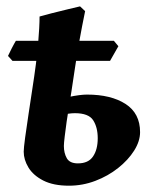

<svg xmlns="http://www.w3.org/2000/svg" viewBox="-20 -569 490 609"><path d="M355.5 -422.4 329.1 -376H19.5L5.4 -391.6Q8.8 -399.4 17.1 -415.5Q25.4 -431.6 30.3 -439.5H341.3ZM197.3 -221.2Q194.8 -207.5 191.4 -183.3Q188 -159.2 185.3 -136.7Q182.6 -114.3 182.6 -106Q182.6 -83.5 191.9 -67.1Q201.2 -50.8 227.1 -50.8Q260.3 -50.8 275.1 -72.8Q290 -94.7 290 -130.4Q290 -165 275.6 -187.5Q261.2 -210 217.3 -210Q197.8 -210 168.5 -202.4Q139.2 -194.8 124.5 -186L133.8 -243.7Q162.1 -253.9 198.2 -261.5Q234.4 -269 255.9 -269Q332 -269 378.2 -239.3Q424.3 -209.5 424.3 -149.9Q424.3 -121.1 405.5 -91.3Q386.7 -61.5 354.7 -36.1Q322.8 -10.7 282.5 4.6Q242.2 20 198.7 20Q149.4 20 117.4 3.7Q85.4 -12.7 70.3 -37.6Q55.2 -62.5 55.2 -87.9Q55.2 -99.1 59.8 -133.3Q64.5 -167.5 70.8 -209Q77.1 -250.5 82 -283.2Q96.2 -374 100.8 -429.4Q105.5 -484.9 105.5 -516.6Q116.7 -520 142.6 -526.6Q168.5 -533.2 195.1 -539.6Q221.7 -545.9 233.9 -548.8L250 -533.7Q230 -436.5 217.8 -353.5Q205.6 -270.5 197.3 -221.2Z"/></svg>

Font: Gentium Book Plus
Style: Bold Italic
Weight: 700
Italic angle: -8°
Designer: Victor Gaultney, Annie Olsen, Iska Routamaa, Becca Hirsbrunner
Foundry: SIL International
Version: Version 6.101